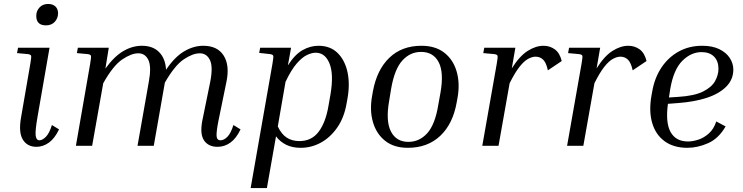

<svg xmlns="http://www.w3.org/2000/svg" viewBox="-20 -736 3749 969"><path d="M212 -608Q163 -608 163 -656Q163 -681 179.5 -698.5Q196 -716 223 -716Q246 -716 259.5 -703.5Q273 -691 273 -669Q273 -644 256.5 -626Q240 -608 212 -608ZM66 -468 71 -495H230L170 -150Q157 -76 160 -52Q163 -28 179 -28Q194 -28 211.5 -45.5Q229 -63 242 -105L278 -83Q256 -37 226.5 -16Q197 5 164 5Q118 5 95.5 -31Q73 -67 86 -142L133 -414Q139 -448 137 -454.5Q135 -461 120 -463Z M1194 -83Q1172 -37 1142.5 -16Q1113 5 1078 5Q1032 5 1010 -27Q988 -59 1001 -127L1041 -323Q1056 -399 1039.5 -433Q1023 -467 988 -467Q953 -467 907.5 -436.5Q862 -406 812 -319L756 0H674L731 -323Q745 -399 729 -433Q713 -467 678 -467Q643 -467 597 -436Q551 -405 501 -316L445 0H363L435 -414Q441 -448 439 -454.5Q437 -461 422 -463L368 -468L373 -495H529L512 -390Q556 -451 602 -478Q648 -505 696 -505Q752 -505 783.5 -472.5Q815 -440 818 -384Q862 -449 909.5 -477Q957 -505 1006 -505Q1077 -505 1108.5 -456Q1140 -407 1123 -324L1082 -124Q1072 -73 1073 -50.5Q1074 -28 1093 -28Q1110 -28 1127.5 -45.5Q1145 -63 1158 -105Z M1497 10Q1456 10 1425 -5Q1394 -20 1373 -48L1327 213H1245L1355 -414Q1361 -448 1359 -454.5Q1357 -461 1342 -463L1288 -469L1293 -495H1449L1433 -406Q1468 -461 1507 -483Q1546 -505 1587 -505Q1647 -505 1684 -468.5Q1721 -432 1734 -371Q1747 -310 1733 -235L1729 -213Q1717 -143 1682.5 -93Q1648 -43 1600 -16.5Q1552 10 1497 10ZM1573 -470Q1554 -470 1529.5 -458.5Q1505 -447 1477.5 -415.5Q1450 -384 1421 -323L1382 -98Q1400 -59 1427 -41.5Q1454 -24 1491 -24Q1553 -24 1588.5 -71.5Q1624 -119 1638 -203L1648 -260Q1665 -361 1643 -415.5Q1621 -470 1573 -470Z M2289 -242 2285 -220Q2266 -111 2202 -50.5Q2138 10 2038 10Q1968 10 1923.5 -25.5Q1879 -61 1862 -120.5Q1845 -180 1858 -252L1862 -275Q1882 -384 1945 -444.5Q2008 -505 2107 -505Q2178 -505 2223 -469.5Q2268 -434 2285 -374Q2302 -314 2289 -242ZM2203 -268Q2221 -370 2194 -422Q2167 -474 2105 -474Q2050 -474 2010.5 -430.5Q1971 -387 1954 -288L1944 -227Q1926 -125 1953 -72.5Q1980 -20 2041 -20Q2097 -20 2136.5 -64Q2176 -108 2192 -207Z M2683 -450Q2666 -450 2645.5 -439Q2625 -428 2602 -399Q2579 -370 2552 -316L2496 0H2414L2487 -414Q2493 -448 2491 -454.5Q2489 -461 2474 -463L2419 -468L2424 -495H2581L2563 -391Q2602 -453 2643 -479Q2684 -505 2723 -505Q2755 -505 2780 -487Q2805 -469 2815 -428L2745 -381Q2737 -419 2721.5 -434.5Q2706 -450 2683 -450Z M3111 -450Q3094 -450 3073.5 -439Q3053 -428 3030 -399Q3007 -370 2980 -316L2924 0H2842L2915 -414Q2921 -448 2919 -454.5Q2917 -461 2902 -463L2847 -468L2852 -495H3009L2991 -391Q3030 -453 3071 -479Q3112 -505 3151 -505Q3183 -505 3208 -487Q3233 -469 3243 -428L3173 -381Q3165 -419 3149.5 -434.5Q3134 -450 3111 -450Z M3642 -98Q3607 -37 3554 -13.5Q3501 10 3449 10Q3380 10 3334.5 -23Q3289 -56 3271.5 -115.5Q3254 -175 3268 -254L3272 -276Q3284 -344 3318.5 -395.5Q3353 -447 3405.5 -476Q3458 -505 3524 -505Q3575 -505 3610 -488Q3645 -471 3663 -443.5Q3681 -416 3681 -385Q3681 -335 3645.5 -299Q3610 -263 3547.5 -242.5Q3485 -222 3403 -216L3351 -212Q3338 -117 3364.5 -69.5Q3391 -22 3452 -22Q3476 -22 3504 -31Q3532 -40 3557 -62Q3582 -84 3595 -123ZM3363 -289 3356 -244 3402 -247Q3484 -252 3528 -274Q3572 -296 3589 -327Q3606 -358 3606 -389Q3606 -428 3583.5 -450.5Q3561 -473 3521 -473Q3468 -473 3424 -429.5Q3380 -386 3363 -289Z"/></svg>

Font: Inria Serif
Style: Italic
Weight: 400
Italic angle: -10°
Designer: Black Foundry Team
Foundry: Black Foundry
Version: Version 1.000; ttfautohint (v1.8.3)